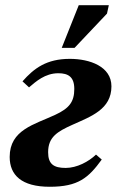

<svg xmlns="http://www.w3.org/2000/svg" viewBox="-20 -704 460 734"><path d="M170 10C279 10 318 -24 369 -94L347 -113C319 -86 274 -62 231 -62C185 -62 164 -77 164 -122C164 -180 199 -201 257 -227C328 -259 406 -286 406 -374C406 -450 323 -479 247 -479C158 -479 110 -443 66 -393L91 -370C117 -392 152 -424 203 -424C241 -424 264 -410 264 -364C264 -315 245 -290 191 -265C112 -228 17 -208 17 -104C17 -35 62 10 170 10ZM265 -521 389 -652 396 -684H281L216 -521Z"/></svg>

Font: STIX Two Text
Style: Bold Italic
Weight: 700
Italic angle: -12°
Designer: Ross Mills, John Hudson & Paul Hanslow, Tiro Typeworks Ltd; with prior portions MicroPress Inc. and Coen Hoffman, Elsevi
Foundry: Tiro Typeworks Ltd
Version: Version 2.13 b171